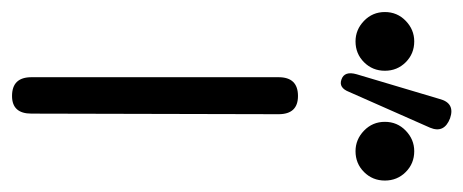

<svg xmlns="http://www.w3.org/2000/svg" viewBox="-288 -538 788 327"><g transform="rotate(90 106.5 -374.0)"><path d="M106 0Q74 0 74 -33V-454Q74 -487 106 -487Q137 -487 137 -454L136 -33Q136 0 106 0ZM99 -574Q92 -556 78 -561Q63 -566 69 -587L111 -728Q118 -755 144 -746Q170 -736 160 -712ZM13 -585Q-7 -585 -22 -599.5Q-37 -614 -37 -635Q-37 -656 -22 -670.5Q-7 -685 13 -685Q34 -685 48.5 -670.5Q63 -656 63 -635Q63 -614 48.5 -599.5Q34 -585 13 -585ZM200 -585Q180 -585 165 -599.5Q150 -614 150 -635Q150 -656 165 -670.5Q180 -685 200 -685Q221 -685 235.5 -670.5Q250 -656 250 -635Q250 -614 235.5 -599.5Q221 -585 200 -585Z"/></g></svg>

Font: Shin Retro Maru Gothic Regular
Style: Regular
Weight: 400
Designer: Iose
Foundry: Typographish
Version: Version 1.002